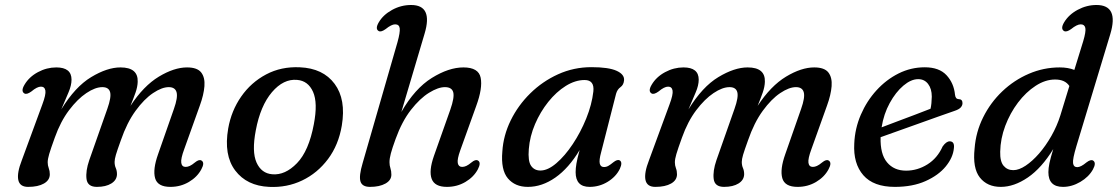

<svg xmlns="http://www.w3.org/2000/svg" viewBox="-20 -738 4477 769"><path d="M337.5 -96.5 410 -302.5Q426.5 -349 421 -369Q415.5 -389 390 -389Q361.5 -389 326 -365.2Q290.5 -341.5 256.5 -296.5Q222.5 -251.5 199.5 -187Q183 -141.5 177 -121Q171 -100.5 171 -88Q171 -75.5 175.2 -64.5Q179.5 -53.5 179.5 -40Q179.5 -16.5 156 -3Q132.5 10.5 92.5 10.5Q59 10.5 53.2 -17.5Q47.5 -45.5 67.5 -96.5L149.5 -319.5Q164.5 -359.5 161.8 -375.2Q159 -391 144 -391Q128.5 -391 105.5 -371.5Q87.5 -358.5 78 -363.5Q62.5 -372.5 78 -398.5Q96.5 -430 131.8 -449Q167 -468 205.5 -468Q266.5 -468 266.5 -419Q266.5 -396 254.2 -367.5Q242 -339 225.5 -300Q281 -390.5 345.2 -429.2Q409.5 -468 462.5 -468Q533.5 -468 531.5 -410.5Q531 -390.5 522.8 -367Q514.5 -343.5 502.5 -314Q555 -394 616.2 -431Q677.5 -468 729 -468Q770 -468 785.8 -447.8Q801.5 -427.5 798.8 -392.8Q796 -358 780.5 -315.5L718 -141Q703.5 -102 706 -85.8Q708.5 -69.5 723.5 -69.5Q731.5 -69.5 740.2 -73.5Q749 -77.5 761 -87.5Q777.5 -101 787 -95Q801 -86.5 786.5 -60Q770 -29 736.5 -9.2Q703 10.5 662.5 10.5Q611 10.5 601.2 -24.5Q591.5 -59.5 613 -120L676.5 -301.5Q693 -348 687.2 -368.5Q681.5 -389 656 -389Q628.5 -389 593 -365.2Q557.5 -341.5 523 -294.2Q488.5 -247 464 -176Q449.5 -136 444.2 -118Q439 -100 439 -89.5Q439 -75.5 443.8 -64.8Q448.5 -54 448.5 -40Q448 -17 426 -3.2Q404 10.5 368 10.5Q330.5 10.5 326.5 -21.2Q322.5 -53 337.5 -96.5Z M1181 -468.5Q1274 -464.5 1320.2 -402.2Q1366.5 -340 1349 -235Q1336 -157.5 1293.8 -101Q1251.5 -44.5 1190.2 -15.2Q1129 14 1058 10.5Q968.5 6.5 922 -55.2Q875.5 -117 894 -223.5Q906.5 -294.5 946 -351.2Q985.5 -408 1046 -440Q1106.5 -472 1181 -468.5ZM1070.5 -40Q1122 -35.5 1169.5 -84.5Q1217 -133.5 1237 -240.5Q1253.5 -326 1233.8 -370.2Q1214 -414.5 1170 -418Q1115.5 -423 1069.2 -368.8Q1023 -314.5 1004.5 -216Q988 -130.5 1007.5 -87Q1027 -43.5 1070.5 -40Z M1894 -60Q1877.5 -29 1844 -9.2Q1810.5 10.5 1770 10.5Q1721 10.5 1709 -21.5Q1697 -53.5 1718 -113.5L1783.5 -298.5Q1801 -348.5 1795.2 -368.8Q1789.5 -389 1762 -389Q1735 -389 1698.5 -366.5Q1662 -344 1626 -298Q1590 -252 1564.5 -181.5Q1551 -144.5 1545.5 -123.8Q1540 -103 1540 -88.5Q1540 -75 1543.8 -64Q1547.5 -53 1547.5 -38.5Q1547.5 -16 1523.8 -2.8Q1500 10.5 1462 10.5Q1430.5 10.5 1423.8 -11.2Q1417 -33 1432.5 -85L1572 -569Q1583 -608.5 1581 -624.5Q1579 -640.5 1562.5 -640.5Q1548 -640.5 1524.5 -621.5Q1506.5 -608.5 1497 -613.5Q1481.5 -622 1497 -648.5Q1514.5 -678.5 1550.2 -698.2Q1586 -718 1626.5 -718Q1715 -718 1680.5 -603L1587.5 -289.5Q1641.5 -383.5 1709.5 -425.8Q1777.5 -468 1836 -468Q1897 -468 1905.2 -426.5Q1913.5 -385 1887.5 -314L1823.5 -136Q1810.5 -100 1813.5 -84.8Q1816.5 -69.5 1831 -69.5Q1839 -69.5 1847.8 -73.5Q1856.5 -77.5 1868.5 -87.5Q1884.5 -101 1894.5 -95Q1908 -87 1894 -60Z M2387.5 -127.5Q2379 -96.5 2382.2 -82.8Q2385.5 -69 2399 -69Q2408.5 -69 2416.8 -73.8Q2425 -78.5 2436.5 -88Q2452.5 -100.5 2461.5 -96Q2475 -88.5 2462.5 -61.5Q2447 -30 2413.8 -9.8Q2380.5 10.5 2341.5 10.5Q2285.5 10.5 2285.5 -48.5Q2285.5 -64 2288.8 -83.2Q2292 -102.5 2301.5 -137Q2258 -64.5 2204.5 -27Q2151 10.5 2094 10.5Q2043 10.5 2014.2 -23.5Q1985.5 -57.5 1992 -131.5Q1996 -195.5 2025.5 -255.8Q2055 -316 2103.8 -364Q2152.5 -412 2215.2 -440.5Q2278 -469 2349 -469Q2417.5 -469 2449.5 -454.5Q2481.5 -440 2479.5 -416.5Q2478 -398 2465.2 -389Q2452.5 -380 2447.5 -362.5ZM2098 -141Q2094 -93 2107 -74Q2120 -55 2144.5 -55Q2174 -55 2208.2 -84.2Q2242.5 -113.5 2274 -160.8Q2305.5 -208 2328 -263.5Q2350.5 -319 2356.5 -371.5Q2361.5 -417.5 2321.5 -417.5Q2284 -417.5 2246 -393.8Q2208 -370 2176 -330Q2144 -290 2123 -241Q2102 -192 2098 -141Z M2849.5 -96.5 2922 -302.5Q2938.5 -349 2933 -369Q2927.5 -389 2902 -389Q2873.5 -389 2838 -365.2Q2802.5 -341.5 2768.5 -296.5Q2734.5 -251.5 2711.5 -187Q2695 -141.5 2689 -121Q2683 -100.5 2683 -88Q2683 -75.5 2687.2 -64.5Q2691.5 -53.5 2691.5 -40Q2691.5 -16.5 2668 -3Q2644.5 10.5 2604.5 10.5Q2571 10.5 2565.2 -17.5Q2559.5 -45.5 2579.5 -96.5L2661.5 -319.5Q2676.5 -359.5 2673.8 -375.2Q2671 -391 2656 -391Q2640.5 -391 2617.5 -371.5Q2599.5 -358.5 2590 -363.5Q2574.5 -372.5 2590 -398.5Q2608.5 -430 2643.8 -449Q2679 -468 2717.5 -468Q2778.5 -468 2778.5 -419Q2778.5 -396 2766.2 -367.5Q2754 -339 2737.5 -300Q2793 -390.5 2857.2 -429.2Q2921.5 -468 2974.5 -468Q3045.5 -468 3043.5 -410.5Q3043 -390.5 3034.8 -367Q3026.5 -343.5 3014.5 -314Q3067 -394 3128.2 -431Q3189.5 -468 3241 -468Q3282 -468 3297.8 -447.8Q3313.5 -427.5 3310.8 -392.8Q3308 -358 3292.5 -315.5L3230 -141Q3215.5 -102 3218 -85.8Q3220.5 -69.5 3235.5 -69.5Q3243.5 -69.5 3252.2 -73.5Q3261 -77.5 3273 -87.5Q3289.5 -101 3299 -95Q3313 -86.5 3298.5 -60Q3282 -29 3248.5 -9.2Q3215 10.5 3174.5 10.5Q3123 10.5 3113.2 -24.5Q3103.5 -59.5 3125 -120L3188.5 -301.5Q3205 -348 3199.2 -368.5Q3193.5 -389 3168 -389Q3140.5 -389 3105 -365.2Q3069.5 -341.5 3035 -294.2Q3000.5 -247 2976 -176Q2961.5 -136 2956.2 -118Q2951 -100 2951 -89.5Q2951 -75.5 2955.8 -64.8Q2960.5 -54 2960.5 -40Q2960 -17 2938 -3.2Q2916 10.5 2880 10.5Q2842.5 10.5 2838.5 -21.2Q2834.5 -53 2849.5 -96.5Z M3800.5 -144Q3797 -107 3768 -71.5Q3739 -36 3687.2 -12.8Q3635.5 10.5 3564 10.5Q3478.5 10.5 3437.8 -36.2Q3397 -83 3401.5 -163Q3404 -223.5 3427.8 -278.5Q3451.5 -333.5 3490.5 -376.2Q3529.5 -419 3579 -443.8Q3628.5 -468.5 3684 -468.5Q3741.5 -468.5 3771 -436.8Q3800.5 -405 3805 -358.5Q3807 -341.5 3819 -341Q3835 -341 3835 -325Q3835 -315.5 3827.8 -307.5Q3820.5 -299.5 3802 -293.5Q3775.5 -284.5 3737.2 -270.8Q3699 -257 3656.8 -242Q3614.5 -227 3575 -212.8Q3535.5 -198.5 3507 -188.5Q3505 -121 3532.8 -87.8Q3560.5 -54.5 3609 -54.5Q3654.5 -54.5 3694.5 -79.5Q3734.5 -104.5 3755.5 -151.5Q3770 -172 3784 -172Q3804 -171.5 3800.5 -144ZM3657.5 -421Q3629 -421 3598.2 -395Q3567.5 -369 3543.5 -325.2Q3519.5 -281.5 3511 -228Q3538.5 -238.5 3573.8 -251.8Q3609 -265 3644 -278.2Q3679 -291.5 3707 -302.5Q3711.5 -322 3712 -351Q3712 -382.5 3697.2 -401.8Q3682.5 -421 3657.5 -421Z M4427 -601.5 4291.5 -153.5Q4275.5 -100.5 4277.8 -84.5Q4280 -68.5 4294.5 -68.5Q4309 -68.5 4331.5 -87.5Q4348.5 -100.5 4358 -95Q4372 -86 4357.5 -59.5Q4341 -29.5 4307 -9.5Q4273 10.5 4237.5 10.5Q4179 10.5 4179 -48.5Q4179 -64 4183.2 -84.5Q4187.5 -105 4198.5 -141Q4152 -65 4096.8 -27.2Q4041.5 10.5 3988.5 10.5Q3934 10.5 3904.5 -27Q3875 -64.5 3883.5 -143.5Q3888.5 -209.5 3917.8 -268.2Q3947 -327 3994.2 -372Q4041.5 -417 4100.8 -442.5Q4160 -468 4224.5 -468Q4257.5 -468 4283 -458L4318.5 -573Q4330 -611.5 4327 -626Q4324 -640.5 4308.5 -640.5Q4293.5 -640.5 4270 -621.5Q4252 -608.5 4242 -613.5Q4226.5 -622.5 4242 -648.5Q4260.5 -679.5 4296.5 -698.8Q4332.5 -718 4371.5 -718Q4462 -718 4427 -601.5ZM3986 -130.5Q3985 -91 3999.8 -73.8Q4014.5 -56.5 4038.5 -56.5Q4061 -56.5 4088 -74.5Q4115 -92.5 4141.8 -123.2Q4168.5 -154 4191 -193.5Q4213.5 -233 4227 -276L4263 -393.5Q4246 -419.5 4206 -419.5Q4166.5 -419.5 4127.8 -394.2Q4089 -369 4057.2 -327Q4025.5 -285 4006.2 -233.8Q3987 -182.5 3986 -130.5Z"/></svg>

Font: Fraunces 9pt S050
Style: Italic
Weight: 400
Italic angle: -16°
Version: Version 1.000; ttfautohint (v1.8.3)